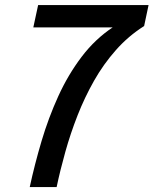

<svg xmlns="http://www.w3.org/2000/svg" viewBox="-20 -758 622 778"><path d="M438 -648V-647H115L134.5 -737.5H582L564 -652.5Q500 -612 449.8 -555.2Q399.5 -498.5 361.2 -431Q323 -363.5 294.2 -290.2Q265.5 -217 244.8 -143Q224 -69 209.5 0H100.5Q120.5 -92.5 148.5 -186.8Q176.5 -281 216.2 -368.2Q256 -455.5 310.8 -527.8Q365.5 -600 438 -648Z"/></svg>

Font: Epilogue Medium
Style: Italic
Weight: 500
Italic angle: -12°
Designer: Tyler Finck
Foundry: Etcetera Type Co
Version: Version 2.112